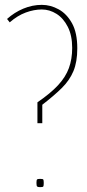

<svg xmlns="http://www.w3.org/2000/svg" viewBox="-20 -770 359 790"><path d="M134 -263V-349Q188 -386 219 -419.5Q250 -453 263.5 -490Q277 -527 277 -573Q277 -624 259 -659.5Q241 -695 212.5 -713Q184 -731 152 -731Q120 -731 86 -718.5Q52 -706 20 -678L9 -692Q39 -719 76 -734.5Q113 -750 152 -750Q188 -750 221.5 -731.5Q255 -713 276.5 -674Q298 -635 298 -571Q298 -515 282 -477Q266 -439 234 -407.5Q202 -376 154 -339V-263ZM130 -17Q130 -29 132.5 -31.5Q135 -34 145 -34Q156 -34 158 -31.5Q160 -29 160 -17Q160 -5 158 -2.5Q156 0 145 0Q136 0 133 -2.5Q130 -5 130 -17Z"/></svg>

Font: Georama SemiCondensed Thin
Style: Regular
Weight: 100
Width: 4
Designer: Jean-Baptiste Levee
Foundry: Production Type
Version: Version 1.000